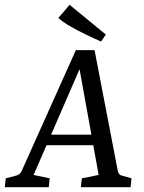

<svg xmlns="http://www.w3.org/2000/svg" viewBox="-32 -780 598 800"><path d="M152 -219H384L395 -175H134ZM459 -67Q460 -60 465 -54.5Q470 -49 477 -48L516 -37L512 0H305L309 -37L379 -51L291 -539H320L108 -51L175 -37L171 0H-12L-8 -37L34 -48Q51 -52 58 -67L284 -571H362ZM409 -636 389 -607Q359 -620 325 -636.5Q291 -653 260.5 -670.5Q230 -688 211 -705L258 -760Z"/></svg>

Font: Rasa
Style: Italic
Weight: 400
Italic angle: -7.10001°
Designer: Anna Giedrys (Yrsa+Rasa design), David Brezina (Yrsa art-direction, Rasa art-direction, design)
Foundry: Rosetta Type Foundry
Version: Version 2.004